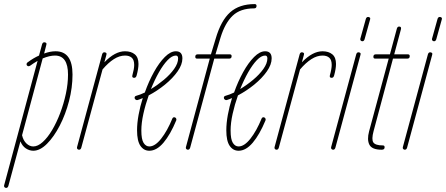

<svg xmlns="http://www.w3.org/2000/svg" viewBox="-71 -733 2184 940"><path d="M92 5Q73 5 55.5 -6.5Q38 -18 29 -41L-30 177Q-33 187 -41 187Q-45 187 -48.5 184Q-52 181 -51 175L113 -435Q94 -424 76 -411Q69 -407 64 -410Q59 -413 59 -418Q59 -425 66 -429Q93 -449 120 -461L135 -516Q138 -526 146 -526Q151 -526 154.5 -523Q158 -520 156 -514L145 -471Q175 -482 201 -482Q284 -482 284 -368Q284 -304 267 -238.5Q250 -173 221.5 -118Q193 -63 159 -29Q125 5 92 5ZM198 -461Q172 -461 138 -447L37 -71Q43 -45 58.5 -30.5Q74 -16 92 -16Q114 -16 138 -37.5Q162 -59 184 -96Q206 -133 223.5 -179Q241 -225 251.5 -274Q262 -323 262 -368Q262 -461 198 -461Z M316 0Q312 0 308.5 -3Q305 -6 306 -12L429 -467Q432 -477 440 -477Q445 -477 448.5 -474Q452 -471 450 -465L440 -428Q492 -482 541 -482Q571 -482 589 -467Q607 -452 607 -420Q607 -397 598 -364Q595 -352 586 -352Q574 -352 577 -364Q586 -396 586 -415Q586 -440 574 -450.5Q562 -461 541 -461Q514 -461 486.5 -443.5Q459 -426 431 -393L327 -10Q324 0 316 0Z M660 5Q633 5 616.5 -19Q600 -43 600 -95Q600 -130 607.5 -171Q615 -212 628 -253Q615 -247 602 -243Q597 -242 592.5 -245.5Q588 -249 588 -254Q588 -262 596 -264Q615 -269 638 -280Q657 -334 682.5 -380Q708 -426 736 -454Q764 -482 790 -482Q822 -482 822 -447Q822 -417 798.5 -383.5Q775 -350 737 -319Q699 -288 657 -266Q641 -221 631 -176Q621 -131 621 -94Q621 -51 632 -33.5Q643 -16 660 -16Q688 -16 718 -54Q748 -92 773 -153Q776 -159 782 -159Q787 -159 790.5 -154.5Q794 -150 792 -144Q763 -74 729.5 -34.5Q696 5 660 5ZM790 -461Q771 -461 749.5 -438.5Q728 -416 707 -379Q686 -342 668 -297Q701 -317 731.5 -342.5Q762 -368 781.5 -395.5Q801 -423 801 -447Q801 -461 790 -461Z M894 -446Q885 -446 885 -455Q885 -467 897 -467H962Q962 -468 962 -468L985 -544Q1011 -633 1056 -673Q1101 -713 1176 -713Q1185 -713 1185 -704Q1185 -692 1173 -692Q1106 -692 1068.5 -656.5Q1031 -621 1009 -550L984 -467H1054Q1063 -467 1063 -458Q1063 -446 1051 -446H978L860 -10Q857 0 849 0Q845 0 841.5 -3Q838 -6 839 -12L956 -446Z M1097 5Q1070 5 1053.5 -19Q1037 -43 1037 -95Q1037 -130 1044.5 -171Q1052 -212 1065 -253Q1052 -247 1039 -243Q1034 -242 1029.5 -245.5Q1025 -249 1025 -254Q1025 -262 1033 -264Q1052 -269 1075 -280Q1094 -334 1119.5 -380Q1145 -426 1173 -454Q1201 -482 1227 -482Q1259 -482 1259 -447Q1259 -417 1235.5 -383.5Q1212 -350 1174 -319Q1136 -288 1094 -266Q1078 -221 1068 -176Q1058 -131 1058 -94Q1058 -51 1069 -33.5Q1080 -16 1097 -16Q1125 -16 1155 -54Q1185 -92 1210 -153Q1213 -159 1219 -159Q1224 -159 1227.5 -154.5Q1231 -150 1229 -144Q1200 -74 1166.5 -34.5Q1133 5 1097 5ZM1227 -461Q1208 -461 1186.5 -438.5Q1165 -416 1144 -379Q1123 -342 1105 -297Q1138 -317 1168.5 -342.5Q1199 -368 1218.5 -395.5Q1238 -423 1238 -447Q1238 -461 1227 -461Z M1283 0Q1279 0 1275.5 -3Q1272 -6 1273 -12L1396 -467Q1399 -477 1407 -477Q1412 -477 1415.5 -474Q1419 -471 1417 -465L1407 -428Q1459 -482 1508 -482Q1538 -482 1556 -467Q1574 -452 1574 -420Q1574 -397 1565 -364Q1562 -352 1553 -352Q1541 -352 1544 -364Q1553 -396 1553 -415Q1553 -440 1541 -450.5Q1529 -461 1508 -461Q1481 -461 1453.5 -443.5Q1426 -426 1398 -393L1294 -10Q1291 0 1283 0Z M1703 -531Q1699 -531 1695.5 -534Q1692 -537 1693 -543L1720 -640Q1723 -650 1731 -650Q1736 -650 1739.5 -647Q1743 -644 1741 -638L1714 -541Q1711 -531 1703 -531ZM1560 0Q1556 0 1552.5 -3Q1549 -6 1550 -12L1673 -467Q1676 -477 1684 -477Q1689 -477 1692.5 -474Q1696 -471 1694 -465L1571 -10Q1568 0 1560 0Z M1798 0Q1750 0 1737.5 -24.5Q1725 -49 1736 -90L1832 -446H1766Q1757 -446 1757 -455Q1757 -467 1769 -467H1838L1872 -593Q1875 -603 1883 -603Q1895 -603 1892 -590L1859 -467H1926Q1935 -467 1935 -458Q1935 -446 1923 -446H1853L1758 -91Q1747 -50 1757 -35.5Q1767 -21 1804 -21Q1812 -21 1812 -12Q1812 0 1798 0Z M2054 -531Q2050 -531 2046.5 -534Q2043 -537 2044 -543L2071 -640Q2074 -650 2082 -650Q2087 -650 2090.5 -647Q2094 -644 2092 -638L2065 -541Q2062 -531 2054 -531ZM1911 0Q1907 0 1903.5 -3Q1900 -6 1901 -12L2024 -467Q2027 -477 2035 -477Q2040 -477 2043.5 -474Q2047 -471 2045 -465L1922 -10Q1919 0 1911 0Z"/></svg>

Font: Zen Loop
Style: Italic
Weight: 400
Italic angle: -15°
Designer: Yoshimichi Ohira
Foundry: A-1 Corp ZenFonts
Version: Version 1.000; ttfautohint (v1.8.3)